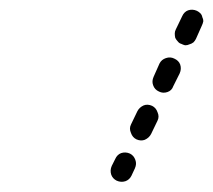

<svg xmlns="http://www.w3.org/2000/svg" viewBox="-20 -602 433 390"><path d="M206 -247Q209 -239 217 -235Q226 -231 235 -234Q243 -237 247 -245L254 -260Q258 -269 255 -277Q252 -286 244 -290Q235 -294 226 -291Q218 -288 214 -279L207 -265Q203 -256 206 -247ZM246 -332Q249 -323 257 -319Q266 -315 274 -318Q283 -322 287 -330L300 -357Q304 -365 300 -374Q297 -383 289 -387Q280 -391 272 -388Q263 -384 259 -376L246 -349Q242 -341 246 -332ZM291 -429Q294 -420 303 -416Q311 -412 320 -415Q329 -418 332 -427L345 -453Q349 -462 346 -471Q343 -479 334 -483Q326 -487 317 -484Q308 -481 304 -473L292 -446Q288 -437 291 -429ZM335 -534Q335 -529 336 -525Q338 -521 341 -518Q344 -514 348 -513Q352 -511 356 -510Q361 -510 365 -512Q369 -513 373 -516Q376 -519 378 -523L390 -550Q392 -554 393 -559Q393 -563 391 -567Q390 -572 387 -575Q384 -578 380 -580Q371 -584 362 -581Q354 -578 350 -569L337 -542Q335 -538 335 -534Z"/></svg>

Font: FRB American Cursive Dashed Extrabold
Style: Bold Italic
Weight: 800
Italic angle: -25°
Version: Version 2.0;Modular Font Editor K font №1